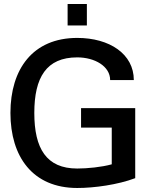

<svg xmlns="http://www.w3.org/2000/svg" viewBox="-20 -924 788 957"><path d="M365 13C449 13 567 -3 654 -36V-385H384V-288H537V-105C487 -91 415 -84 365 -84C211 -84 151 -184 151 -361C151 -538 211 -638 365 -638C452 -638 529 -594 529 -525H647C647 -655 526 -735 365 -735C143 -735 32 -579 32 -361C32 -143 143 13 365 13ZM317 -797H413V-904H317Z"/></svg>

Font: Perun Medium
Style: Regular
Weight: 500
Foundry: Copyright (c) Stefan Peev, Context Ltd, 2016
Version: Version 1.089